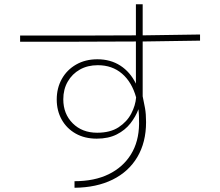

<svg xmlns="http://www.w3.org/2000/svg" viewBox="-20 -835 1040 907"><path d="M332 52V21Q426 21 493.5 -12Q561 -45 598.5 -105.5Q636 -166 637 -250Q637 -268 636.5 -285Q636 -302 634 -319Q621 -284 596 -252Q571 -220 531.5 -200Q492 -180 437 -180Q380 -180 337.5 -204Q295 -228 271.5 -270Q248 -312 248 -365Q248 -419 272 -462Q296 -505 339.5 -530Q383 -555 440 -555Q502 -555 548.5 -525Q595 -495 622 -440V-639Q486 -638 349 -638Q212 -638 75 -638V-667Q212 -667 349 -667Q486 -667 622 -668V-815H654V-668Q722 -669 789.5 -670Q857 -671 925 -672V-643Q857 -642 789.5 -641Q722 -640 654 -639V-380Q660 -352 665 -324.5Q670 -297 670 -258Q670 -163 629 -93.5Q588 -24 512 13.5Q436 51 332 52ZM439 -208Q501 -208 540.5 -234Q580 -260 600 -298.5Q620 -337 623 -375Q603 -447 556.5 -487Q510 -527 442 -527Q394 -527 357.5 -506.5Q321 -486 300 -449.5Q279 -413 279 -366Q279 -297 323.5 -252.5Q368 -208 439 -208Z"/></svg>

Font: Murecho ExtraLight
Style: Regular
Weight: 200
Designer: Neil Summerour
Foundry: Positype
Version: Version 1.010; ttfautohint (v1.8.3)